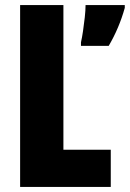

<svg xmlns="http://www.w3.org/2000/svg" viewBox="-20 -734 510 754"><path d="M59 0V-714H229V-146H415V0ZM470 -703Q448 -624 407 -554H298V-568Q302 -585 306 -612Q310 -639 313 -666.5Q316 -694 316 -714H470Z"/></svg>

Font: Noto Sans Gurmukhi ExtraCondensed Black
Style: Regular
Weight: 900
Width: 2
Designer: Jelle Bosma - Monotype Design Team
Foundry: Monotype Imaging Inc.
Version: Version 2.004; ttfautohint (v1.8.4.7-5d5b)